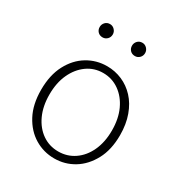

<svg xmlns="http://www.w3.org/2000/svg" viewBox="-176 -865 943 1003"><g transform="rotate(30 295.0 -364.0)"><path d="M295 13Q231 13 177 -19.5Q123 -52 90 -114Q57 -176 57 -264Q57 -353 90 -415.5Q123 -478 177 -510.5Q231 -543 295 -543Q343 -543 386 -524.5Q429 -506 462 -470.5Q495 -435 514 -382.5Q533 -330 533 -264Q533 -176 499.5 -114Q466 -52 412.5 -19.5Q359 13 295 13ZM295 -29Q349 -29 392 -58.5Q435 -88 459.5 -141Q484 -194 484 -264Q484 -335 459.5 -388Q435 -441 392 -471.5Q349 -502 295 -502Q241 -502 198.5 -471.5Q156 -441 131.5 -388Q107 -335 107 -264Q107 -194 131.5 -141Q156 -88 198.5 -58.5Q241 -29 295 -29ZM198 -661Q180 -661 169 -672.5Q158 -684 158 -701Q158 -717 169 -729Q180 -741 198 -741Q214 -741 225.5 -729Q237 -717 237 -701Q237 -684 225.5 -672.5Q214 -661 198 -661ZM393 -661Q375 -661 364 -672.5Q353 -684 353 -701Q353 -717 364 -729Q375 -741 393 -741Q409 -741 420.5 -729Q432 -717 432 -701Q432 -684 420.5 -672.5Q409 -661 393 -661Z"/></g></svg>

Font: Noto Sans TC Thin ExtraLight
Style: Regular
Weight: 250
Version: Version 2.004-H2;hotconv 1.0.118;makeotfexe 2.5.65603